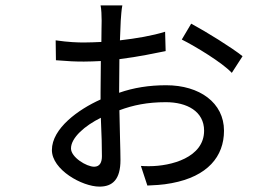

<svg xmlns="http://www.w3.org/2000/svg" viewBox="-20 -644 1040 714"><path d="M423 -304C423 -340 424 -383 424 -424C496 -433 561 -447 596 -454L594 -526C546 -511 487 -501 426 -494C427 -527 428 -551 429 -567C430 -582 432 -611 435 -624H354C357 -612 358 -583 358 -567C358 -552 357 -524 357 -488C334 -487 313 -486 292 -486C269 -486 235 -487 187 -494L188 -420C236 -416 260 -415 292 -415C312 -415 334 -416 355 -417C355 -377 354 -336 354 -301V-274C271 -237 173 -166 173 -86C173 -13 285 50 350 50C399 50 428 23 428 -49C428 -86 425 -162 424 -234C475 -253 528 -264 597 -264C675 -264 739 -230 739 -158C739 -58 616 -26 535 -26C524 -26 515 -26 504 -27L528 46C549 45 584 44 619 37C752 12 813 -62 813 -158C813 -262 722 -327 598 -327C535 -327 477 -318 423 -299ZM656 -497C706 -472 807 -411 842 -373L882 -435C842 -467 747 -526 691 -556ZM330 -24C302 -24 244 -59 244 -92C244 -132 296 -177 355 -206C358 -146 359 -92 359 -63C359 -40 351 -24 330 -24Z"/></svg>

Font: Spoqa Han Sans Neo Regular
Style: Regular
Weight: 400
Designer: [Spoqa Han Sans Neo] Dong-huui Kim  Younghwa Kang  Yujin Lee  [Noto Sans] Ryoko NISHIZUKA  (kana & ideographs); Paul D. 
Foundry: Spoqa (http://www.spoqa-han-sans.com)
Version: Version 1.000